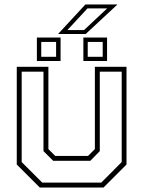

<svg xmlns="http://www.w3.org/2000/svg" viewBox="-20 -839 641 859"><path d="M158 0 55 -103V-540H196.5V-172L227 -141.5H374L404.5 -172V-540H546V-103L443 0ZM169 -22H433L524.5 -114V-518.5H426.5V-163L384 -119.5H218L174.5 -163V-518.5H77V-114ZM353 -566V-671H459V-566ZM145 -566V-671H251V-566ZM164.5 -585H231V-651.5H164.5ZM372.5 -585H439.5V-651.5H372.5ZM240 -687 362 -819H505.5L363.5 -687ZM281.5 -704.5H356L459.5 -801.5H371.5Z"/></svg>

Font: Tourney Thin ExtraLight
Style: Regular
Weight: 250
Version: Version 1.015